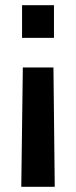

<svg xmlns="http://www.w3.org/2000/svg" viewBox="-20 -520 293 740"><path d="M186 -260 191 200H62L68 -260ZM188 -500V-374H65V-500Z"/></svg>

Font: SUSE Thin SemiBold
Style: Regular
Weight: 600
Version: Version 1.000